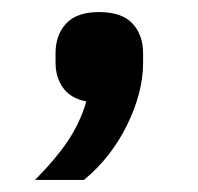

<svg xmlns="http://www.w3.org/2000/svg" viewBox="-20 -159 328 318"><path d="M144 -139Q182 -139 199.5 -120Q217 -101 217 -71V-55Q217 -6 190.5 48Q164 102 119 139H38Q70 107 91 76.5Q112 46 123 9Q97 4 84.5 -13.5Q72 -31 72 -55V-71Q72 -101 89.5 -120Q107 -139 144 -139Z"/></svg>

Font: IBM Plex Sans Medium
Style: Regular
Weight: 500
Designer: Mike Abbink, Paul van der Laan, Pieter van Rosmalen
Foundry: Bold Monday
Version: Version 3.201